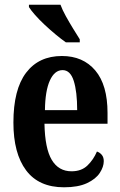

<svg xmlns="http://www.w3.org/2000/svg" viewBox="-20 -786 510 816"><path d="M252 10Q145 10 91 -62Q37 -134 37 -265Q37 -406 91 -477Q145 -548 243 -548Q333 -548 385 -486.5Q437 -425 437 -306V-260H169Q171 -155 200 -106.5Q229 -58 284 -58Q326 -58 351.5 -82.5Q377 -107 392 -142Q404 -138 412.5 -128Q421 -118 421 -101Q421 -77 404 -51Q387 -25 349.5 -7.5Q312 10 252 10ZM308 -318Q308 -396 293.5 -442Q279 -488 246 -488Q212 -488 192 -444Q172 -400 171 -318ZM260 -606Q240 -620 216.5 -639.5Q193 -659 169.5 -681Q146 -703 128.5 -723Q111 -743 103 -756V-766H237Q245 -744 260 -717Q275 -690 291 -664Q307 -638 319 -619V-606Z"/></svg>

Font: Noto Serif Hebrew ExtraCondensed
Style: Bold
Weight: 700
Width: 2
Designer: Monotype Design Team
Foundry: Monotype Imaging Inc.
Version: Version 2.004; ttfautohint (v1.8.4.7-5d5b)